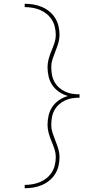

<svg xmlns="http://www.w3.org/2000/svg" viewBox="-20 -853 540 1026"><path d="M112 153V135Q133 135 153.5 131.5Q174 128 193.5 120Q213 112 229.5 98.5Q246 85 257 67.5Q268 50 273 29Q278 8 278 -12Q278 -35 271 -56.5Q264 -78 255 -99Q246 -120 240 -142Q234 -164 234 -186Q234 -212 240 -237Q246 -262 260.5 -283Q275 -304 296.5 -318.5Q318 -333 343 -340Q318 -347 296.5 -361.5Q275 -376 260.5 -397Q246 -418 240 -443Q234 -468 234 -494Q234 -516 240 -538Q246 -560 255 -581Q264 -602 271 -623.5Q278 -645 278 -668Q278 -688 273 -709Q268 -730 257 -747.5Q246 -765 229.5 -778.5Q213 -792 193.5 -800Q174 -808 153.5 -811.5Q133 -815 112 -815V-833Q135 -833 158.5 -829Q182 -825 203.5 -816Q225 -807 243.5 -792Q262 -777 274.5 -757Q287 -737 292.5 -714Q298 -691 298 -668Q298 -645 291.5 -623Q285 -601 276.5 -580Q268 -559 261 -537.5Q254 -516 254 -494Q254 -474 257.5 -454Q261 -434 270.5 -416.5Q280 -399 295 -385.5Q310 -372 328 -363.5Q346 -355 365.5 -352Q385 -349 405 -349V-331Q385 -331 365.5 -328Q346 -325 328 -316.5Q310 -308 295 -294.5Q280 -281 270.5 -263.5Q261 -246 257.5 -226Q254 -206 254 -186Q254 -164 261 -142.5Q268 -121 276.5 -100Q285 -79 291.5 -57Q298 -35 298 -12Q298 11 292.5 34Q287 57 274.5 77Q262 97 243.5 112Q225 127 203.5 136Q182 145 158.5 149Q135 153 112 153Z"/></svg>

Font: Iosevka Curly Slab Thin
Style: Regular
Weight: 100
Monospace: yes
Designer: Belleve Invis
Foundry: Belleve Invis
Version: Version 22.1.2; ttfautohint (v1.8.4)